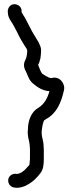

<svg xmlns="http://www.w3.org/2000/svg" viewBox="-20 -718 341 916"><path d="M122 -18C123 -12 123 -7 123 -1V40C123 45 122 52 121 61V63C121 71 119 69 108 82C97 96 79 110 61 112L54 111H53C38 111 19 122 19 143C19 160 31 176 51 177L58 178H59C77 178 91 173 103 168L104 167C135 152 157 130 175 105C187 89 189 62 189 42V0C189 -6 189 -12 188 -20C188 -46 179 -63 179 -79V-82C179 -83 178 -86 179 -91V-93C179 -96 180 -103 181 -109L184 -125L189 -141C190 -143 191 -145 200 -150C250 -177 272 -228 285 -287C293 -319 264 -356 228 -346C217 -343 202 -354 183 -365C173 -375 169 -393 162 -408C166 -416 170 -427 173 -440V-441L175 -459C176 -467 176 -474 176 -480C176 -491 171 -501 166 -512V-513C153 -536 145 -547 133 -568L100 -632C95 -640 86 -653 83 -660V-666C83 -687 64 -698 49 -698C28 -698 17 -679 17 -664V-663L18 -654C18 -642 24 -630 32 -617C45 -599 49 -587 62 -564C72 -542 86 -518 98 -499C100 -497 109 -483 110 -478C110 -460 106 -440 101 -432C88 -408 97 -389 105 -374C113 -357 119 -332 142 -316C158 -303 182 -285 216 -283C206 -248 191 -222 165 -205C129 -185 113 -144 113 -96C110 -80 116 -55 119 -43L121 -31V-30C121 -29 122 -26 122 -20Z"/></svg>

Font: Stray Cat
Style: ExBdExt
Weight: 800
Version: Version 1.0